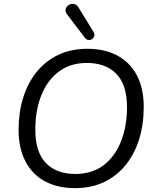

<svg xmlns="http://www.w3.org/2000/svg" viewBox="-20 -967 807 996"><path d="M368.3 8.9Q279.6 8.9 214.1 -26Q148.6 -60.9 112.5 -128.8Q76.4 -196.8 76.4 -293.7Q76.4 -383.2 100 -459.7Q123.7 -536.2 169.5 -593.3Q215.4 -650.3 281.8 -682.1Q348.2 -713.9 433.7 -713.9Q522.9 -713.9 588.4 -679Q653.9 -644.1 689.8 -576.7Q725.6 -509.2 725.6 -411.8Q725.6 -321.8 702 -245.3Q678.3 -168.8 632.4 -111.7Q586.6 -54.7 520.4 -22.9Q454.3 8.9 368.3 8.9ZM370.3 -64.5Q457.5 -64.5 517.2 -109.8Q576.8 -155.1 607.8 -233.7Q638.8 -312.2 638.8 -410.8Q638.8 -527.2 583.6 -583.9Q528.5 -640.5 430.7 -640.5Q344.5 -640.5 284.8 -595.4Q225.1 -550.3 194.2 -472.3Q163.2 -394.2 163.2 -294.6Q163.2 -177.8 218.3 -121.1Q273.5 -64.5 370.3 -64.5ZM420.5 -770.9 329 -891Q319.2 -903.3 320 -914.5Q320.7 -925.8 328.1 -934.1Q335.4 -942.3 346.4 -945.5Q357.4 -948.6 368.9 -944.7Q380.4 -940.8 388.2 -926.7L465.4 -801Q471.7 -789.8 468.8 -780Q465.9 -770.3 457.6 -764.4Q449.3 -758.6 439 -759.6Q428.8 -760.6 420.5 -770.9Z"/></svg>

Font: Nunito Variable Extra Light
Style: Italic
Weight: 200
Italic angle: -9°
Designer: Vernon Adams
Foundry: Vernon Adams
Version: Version 3.602